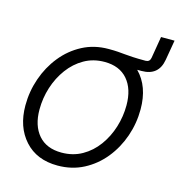

<svg xmlns="http://www.w3.org/2000/svg" viewBox="-98 -721 768 818"><g transform="rotate(15 286.0 -311.5)"><path d="M228 10.3Q135.7 10.3 82.8 -48.6Q29.8 -107.4 29.8 -202.1Q29.8 -263.7 49.8 -321.5Q69.8 -379.4 106.9 -425.5Q144 -471.7 195.6 -498.8Q247.1 -525.9 310.1 -525.9Q311.5 -525.9 313 -525.9Q335.9 -525.9 351.6 -524.7Q367.2 -523.4 382.3 -522Q397.5 -520.5 418.9 -519.3Q440.4 -518.1 475.1 -518.1Q493.2 -518.1 496.6 -536.6L512.7 -632.8H572.3L557.1 -544.4Q544.9 -471.7 469.7 -471.7Q460.4 -471.7 450.7 -471.7Q508.3 -413.6 508.3 -312.5Q508.3 -250.5 488.3 -192.9Q468.3 -135.3 431.2 -89.4Q394 -43.5 342.5 -16.6Q291 10.3 228 10.3ZM230 -47.4Q280.3 -47.4 320.3 -70.1Q360.4 -92.8 388.4 -131.3Q416.5 -169.9 431.2 -217.3Q445.8 -264.6 445.8 -313.5Q445.8 -385.3 410.2 -426.8Q374.5 -468.3 308.6 -468.3Q258.8 -468.3 219 -445.6Q179.2 -422.9 150.9 -384.5Q122.6 -346.2 107.4 -298.6Q92.3 -251 92.3 -200.7Q92.3 -129.9 127.9 -88.6Q163.6 -47.4 230 -47.4Z"/></g></svg>

Font: Inter Display Light
Style: Italic
Weight: 300
Italic angle: -9.39999°
Designer: Rasmus Andersson
Foundry: rsms
Version: Version 4.000;git-a52131595